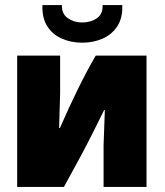

<svg xmlns="http://www.w3.org/2000/svg" viewBox="-20 -740 652 760"><path d="M48 0V-520H218V-372L214 -233H217Q251 -311 287.5 -385.5Q324 -460 359 -520H560V0H390V-165L395 -304H392Q384 -288 347 -213.5Q310 -139 233 0ZM305 -571Q261 -571 224 -587.5Q187 -604 166.5 -637Q146 -670 148 -720H225Q224 -685 248.5 -668Q273 -651 305 -651Q339 -651 363.5 -668Q388 -685 386 -720H464Q466 -670 445 -637Q424 -604 387 -587.5Q350 -571 305 -571Z"/></svg>

Font: Murecho ExtraBold
Style: Regular
Weight: 800
Designer: Neil Summerour
Foundry: Positype
Version: Version 1.010; ttfautohint (v1.8.3)